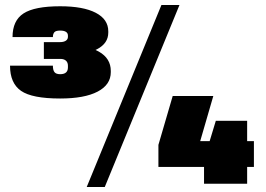

<svg xmlns="http://www.w3.org/2000/svg" viewBox="-20 -733 1063 766"><path d="M220 -340Q108 -340 64 -370.5Q20 -401 20 -471H191Q191 -453 197.5 -445Q204 -437 220 -437Q251 -437 251 -464V-471Q251 -484 243 -491Q235 -498 221 -498H155V-565H220Q234 -565 242.5 -570.5Q251 -576 251 -586V-591Q251 -601 243 -606Q235 -611 220 -611Q202 -611 196.5 -604Q191 -597 191 -585H30Q30 -651 74 -679.5Q118 -708 220 -708Q312 -708 362 -682Q412 -656 412 -608V-603Q412 -560 367 -536.5Q322 -513 241 -513V-554Q327 -554 374.5 -527Q422 -500 422 -450V-445Q422 -395 369.5 -367.5Q317 -340 220 -340ZM624 -713H696L398 13H326ZM612 -155 669 -350H831L768 -133L695 -170H993V-67H612ZM794 -96 841 -251H966V0H794Z"/></svg>

Font: Pathway Extreme SemiCondensed Black
Style: Regular
Weight: 900
Width: 4
Version: Version 1.001;gftools[0.9.26]